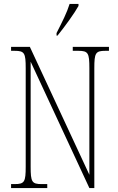

<svg xmlns="http://www.w3.org/2000/svg" viewBox="-20 -951 599 971"><path d="M266 -784V-771H271C309 -818 358 -886 377 -921V-931H332C318 -886 296 -843 266 -784ZM36 0H219V-20H191C141 -20 135 -31 135 -108V-639L432 0H457V-606C457 -683 463 -694 513 -694H531V-714H348V-694H376C426 -694 432 -683 432 -606V-67L131 -714H36V-694H54C104 -694 110 -683 110 -606V-108C110 -31 104 -20 54 -20H36Z"/></svg>

Font: Noto Serif ExtraCondensed Thin
Style: Regular
Weight: 100
Width: 2
Designer: Monotype Design Team
Foundry: Monotype Imaging Inc.
Version: Version 2.013